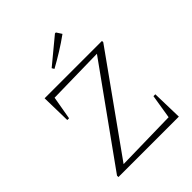

<svg xmlns="http://www.w3.org/2000/svg" viewBox="-241 -1018 1155 1155"><g transform="rotate(-45 336.0 -440.5)"><path d="M87 0V-12L520 -616L153 -609L127 -460H112L108 -649H596V-638L164 -33L555 -41L580 -195H596L601 0ZM275 -732 266 -747 428 -881H436L458 -847Q414 -815 368 -786.5Q322 -758 275 -732Z"/></g></svg>

Font: Piazzolla Thin Thin
Style: Regular
Weight: 250
Version: Version 2.005